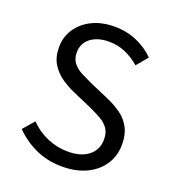

<svg xmlns="http://www.w3.org/2000/svg" viewBox="-126 -764 786 873"><g transform="rotate(20 267.0 -328.0)"><path d="M272 12Q202 12 144 -14.5Q86 -41 42 -86L89 -140Q124 -103 172.5 -82Q221 -61 273 -61Q338 -61 374 -90.5Q410 -120 410 -168Q410 -202 395.5 -222Q381 -242 356.5 -256Q332 -270 301 -284L207 -325Q175 -339 144.5 -360Q114 -381 94 -413.5Q74 -446 74 -494Q74 -544 100.5 -583.5Q127 -623 173.5 -645.5Q220 -668 280 -668Q340 -668 390 -646Q440 -624 474 -589L429 -535Q398 -562 361 -578.5Q324 -595 280 -595Q225 -595 191.5 -569Q158 -543 158 -499Q158 -468 174 -448Q190 -428 215.5 -415Q241 -402 267 -390L360 -350Q399 -333 429.5 -311Q460 -289 477.5 -256Q495 -223 495 -175Q495 -123 468.5 -80.5Q442 -38 391.5 -13Q341 12 272 12Z"/></g></svg>

Font: Source Sans 3
Style: Regular
Weight: 400
Designer: Paul D. Hunt
Foundry: Adobe
Version: Version 3.046;hotconv 1.0.118;makeotfexe 2.5.65603